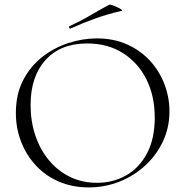

<svg xmlns="http://www.w3.org/2000/svg" viewBox="-20 -803 806 835"><path d="M366 12Q294 12 235.5 -13.5Q177 -39 135.5 -84Q94 -129 71.5 -187.5Q49 -246 49 -312Q49 -393 80.5 -454Q112 -515 164 -555.5Q216 -596 278 -616Q340 -636 401 -636Q475 -636 533.5 -609.5Q592 -583 633 -538Q674 -493 695.5 -436Q717 -379 717 -319Q717 -249 689 -189Q661 -129 612.5 -84Q564 -39 500.5 -13.5Q437 12 366 12ZM402 -8Q472 -8 529 -40.5Q586 -73 619.5 -136.5Q653 -200 653 -291Q653 -386 616.5 -458.5Q580 -531 514 -572.5Q448 -614 359 -614Q243 -614 178 -542Q113 -470 113 -346Q113 -276 133.5 -214.5Q154 -153 192.5 -106.5Q231 -60 284 -34Q337 -8 402 -8ZM287 -679Q283 -677 281 -682.5Q279 -688 282 -689Q332 -712 372.5 -736Q413 -760 454 -782Q457 -784 468 -780.5Q479 -777 490.5 -771.5Q502 -766 508 -761.5Q514 -757 509 -756Q442 -740 390 -721Q338 -702 287 -679Z"/></svg>

Font: Cormorant Infant Light
Style: Regular
Weight: 300
Designer: Christian Thalmann (Catharsis Fonts)
Foundry: Catharsis Fonts
Version: Version 4.001